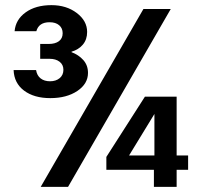

<svg xmlns="http://www.w3.org/2000/svg" viewBox="-20 -731 782 751"><path d="M139.2 0 541 -695.8H647.9L246.1 0ZM670.9 -123H715.8V-66.9H670.9V0H582V-66.9H396V-117.2L546.9 -353H670.9ZM484.9 -123H584V-285.2ZM37.1 -608.9Q41 -654.3 80.3 -682.6Q119.6 -710.9 181.2 -710.9Q239.7 -710.9 280.3 -680.2Q320.8 -649.4 320.8 -606Q320.8 -576.2 304 -556.4Q287.1 -536.6 259.8 -528.8V-526.9Q287.6 -516.6 305.9 -496.1Q324.2 -475.6 324.2 -445.8Q324.2 -403.3 282.5 -375.2Q240.7 -347.2 176.8 -347.2Q113.3 -347.2 74.2 -376.5Q35.2 -405.8 33.2 -457H121.1Q124.5 -435.5 138.9 -424.3Q153.3 -413.1 175.8 -413.1Q198.7 -413.1 213.4 -425.3Q228 -437.5 228 -458Q228 -478 213.1 -489.5Q198.2 -501 173.8 -501H137.2V-559.1H170.9Q195.8 -559.1 210.4 -569.8Q225.1 -580.6 225.1 -601.1Q225.1 -620.6 211.4 -632.3Q197.8 -644 173.8 -644Q131.8 -644 122.1 -608.9Z"/></svg>

Font: SVN-Poppins Medium
Style: Regular
Weight: 500
Designer: Ninad Kale (Devanagari), Jonny Pinhorn (Latin)
Foundry: Indian Type Foundry
Version: Version 3.002 2017